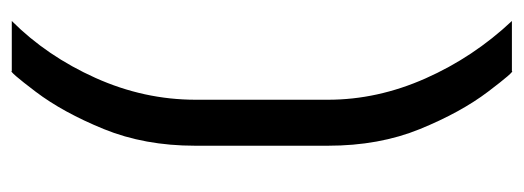

<svg xmlns="http://www.w3.org/2000/svg" viewBox="-308 -472 911 334"><g transform="rotate(-90 147.0 -305.5)"><path d="M60 -190V-421Q60 -509 89 -580Q118 -651 154 -698.5Q190 -746 190 -740H277Q216 -679 178 -594.5Q140 -510 140 -420V-190Q140 -104 177 -20.5Q214 63 277 130H190Q190 136 154 88.5Q118 41 89 -30Q60 -101 60 -190Z"/></g></svg>

Font: Homenaje
Style: Regular
Weight: 400
Designer: Constanza Artigas Preller, Agustina Mingote
Foundry: Constanza Artigas Preller, Agustina Mingote
Version: Version 1.100